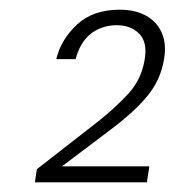

<svg xmlns="http://www.w3.org/2000/svg" viewBox="-20 -728 360 396"><path d="M52 -352 56 -379 183 -478Q217 -505 244 -534Q271 -563 278 -603Q285 -640 267.5 -658Q250 -676 221 -676Q190 -676 167.5 -658.5Q145 -641 136 -606H96Q106 -647 139 -677.5Q172 -708 227 -708Q259 -708 281.5 -695.5Q304 -683 314 -659.5Q324 -636 318 -604Q311 -563 284 -530Q257 -497 206 -459L108 -385H288L283 -352Z"/></svg>

Font: DM Sans 18pt ExtraLight
Style: Italic
Weight: 250
Italic angle: -10°
Designer: Colophon Foundry, Jonny Pinhorn
Foundry: Colophon Foundry
Version: Version 4.004;gftools[0.9.30]